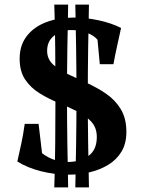

<svg xmlns="http://www.w3.org/2000/svg" viewBox="-20 -746 622 831"><path d="M275 65H215Q218 -24 219 -125Q220 -226 220 -330.5Q220 -435 219 -536Q218 -637 215 -726H275Q273 -637 271.5 -536Q270 -435 270 -330.5Q270 -226 271.5 -125Q273 -24 275 65ZM365 65H306Q308 -24 309.5 -125Q311 -226 311 -330.5Q311 -435 309.5 -536Q308 -637 306 -726H365Q363 -637 361.5 -536Q360 -435 360 -330.5Q360 -226 361.5 -125Q363 -24 365 65ZM299 -670Q352 -670 407.5 -658Q463 -646 504 -625Q493 -574 485.5 -540.5Q478 -507 471 -468H412L402 -574Q386 -593 355.5 -604.5Q325 -616 290 -616Q247 -616 215.5 -592.5Q184 -569 184 -526Q184 -491 209 -467.5Q234 -444 273 -425.5Q312 -407 356 -387Q400 -367 439 -340.5Q478 -314 502.5 -274Q527 -234 527 -175Q527 -125 506 -90Q485 -55 449 -33Q413 -11 368.5 -0.5Q324 10 278 10Q216 10 157 -5Q98 -20 55 -47Q65 -92 72.5 -126Q80 -160 87 -210H147L162 -83Q211 -45 274 -45Q326 -45 362.5 -71Q399 -97 399 -153Q399 -194 374.5 -220Q350 -246 312 -265Q274 -284 231.5 -301.5Q189 -319 151 -342.5Q113 -366 89 -401.5Q65 -437 65 -492Q65 -550 96 -590Q127 -630 180 -650Q233 -670 299 -670Z"/></svg>

Font: Ruwudu SemiBold
Style: Regular
Weight: 600
Designer: Becca Hirsbrunner Spalinger
Foundry: SIL International
Version: Version 3.000